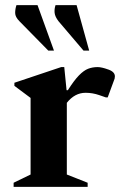

<svg xmlns="http://www.w3.org/2000/svg" viewBox="-20 -727 467 747"><path d="M33 0V-16L99 -48V-346L36 -393V-405L218 -466H230L239 -376H244Q268 -414 287 -433.5Q306 -453 323 -459.5Q340 -466 360 -466Q368 -466 378.5 -463.5Q389 -461 397 -458Q427 -449 427 -430Q427 -421 423 -413L399 -348H392L366 -357Q340 -366 313 -366Q271 -366 240 -327V-48L321 -16V0ZM168 -530 56 -644Q39 -661 39 -676.5Q39 -692 44 -707H126L190 -530ZM305 -530 208 -644Q194 -662 192.5 -677Q191 -692 196 -707H278L327 -530Z"/></svg>

Font: Spectral
Style: Bold
Weight: 700
Designer: Jean-Baptiste Levee
Foundry: Production Type
Version: Version 2.001